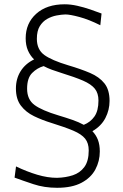

<svg xmlns="http://www.w3.org/2000/svg" viewBox="-20 -766 583 913"><path d="M251.5 127Q322.8 127 367.7 103Q412.6 79.1 433.6 39.6Q454.6 0 454.6 -45.9Q454.6 -77.6 445.6 -101.1Q436.5 -124.5 419.4 -142.1Q461.4 -166.5 481.2 -204.8Q501 -243.2 501 -286.1Q501 -338.9 476.6 -369.6Q452.1 -400.4 408 -419.2Q363.8 -438 304.2 -455.6Q226.1 -479 190.7 -504.6Q155.3 -530.3 155.3 -581.5Q155.3 -619.1 169.2 -641.6Q183.1 -664.1 204.3 -676Q225.6 -688 248.8 -692.4Q272 -696.8 291 -697.3Q312.5 -697.3 357.4 -685.3Q402.3 -673.3 457 -646L462.9 -701.7Q439 -710.9 408.9 -721.2Q378.9 -731.4 347.4 -738.5Q315.9 -745.6 287.6 -745.6Q202.1 -745.6 152.1 -700.4Q102.1 -655.3 102.1 -584Q102.1 -550.8 112.8 -526.1Q123.5 -501.5 142.1 -483.4Q100.6 -463.4 78.1 -427.5Q55.7 -391.6 55.7 -345.2Q55.7 -294.9 79.3 -263.7Q103 -232.4 141.8 -213.6Q180.7 -194.8 225.1 -181.2Q290 -161.1 328.9 -144.5Q367.7 -127.9 384.8 -106.7Q401.9 -85.4 401.9 -50.8Q401.9 0 381.1 28.1Q360.4 56.2 326.2 67.4Q292 78.6 251 79.6Q206.5 79.6 157.2 64.9Q107.9 50.3 56.2 25.4L49.3 78.6Q86.4 92.3 138.4 109.6Q190.4 127 251.5 127ZM187.5 -451.7Q206.1 -441.9 227.3 -434.1Q248.5 -426.3 271 -419.4Q335.9 -399.4 374.8 -382.6Q413.6 -365.7 430.9 -344.2Q448.2 -322.8 448.2 -288.1Q448.2 -239.3 429.2 -212.2Q410.2 -185.1 378.4 -172.4Q354.5 -185.5 324.2 -196Q293.9 -206.5 257.8 -217.3Q179.7 -240.7 144.3 -266.6Q108.9 -292.5 108.9 -344.2Q108.9 -395 132.8 -418.9Q156.7 -442.9 187.5 -451.7Z"/></svg>

Font: Pinar-VF-FD
Style: Regular
Weight: 300
Designer: Amin Abedi
Version: Version 3.0